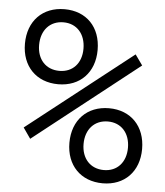

<svg xmlns="http://www.w3.org/2000/svg" viewBox="-52 -749 689 804"><g transform="rotate(5 293.0 -347.0)"><path d="M187.5 -387.2C279.3 -387.2 339.8 -449.7 339.8 -544.4C339.8 -640.6 279.3 -702.6 187.5 -702.6C95.2 -702.6 34.2 -640.1 34.2 -544.4C34.2 -449.7 95.2 -387.2 187.5 -387.2ZM409.2 9.8C501 9.8 561.5 -52.7 561.5 -147.5C561.5 -242.7 501 -305.7 409.2 -305.7C316.9 -305.7 255.9 -242.7 255.9 -147.5C255.9 -52.7 316.9 9.8 409.2 9.8ZM187.5 -443.4C130.9 -443.4 93.8 -483.4 93.8 -544.4C93.8 -606.4 130.9 -647.5 187.5 -647.5C243.7 -647.5 280.3 -606.4 280.3 -544.4C280.3 -483.4 243.7 -443.4 187.5 -443.4ZM409.2 -45.9C352.5 -45.9 315.4 -86.4 315.4 -147.5C315.4 -209 352.5 -250 409.2 -250C465.3 -250 502 -209 502 -147.5C502 -86.4 465.3 -45.9 409.2 -45.9ZM90.8 -149.4 531.2 -496.1 500 -540 59.6 -194.3Z"/></g></svg>

Font: Cascadia Code PL Light
Style: Regular
Weight: 300
Monospace: yes
Designer: Aaron Bell
Foundry: Saja Typeworks
Version: Version 2404.023